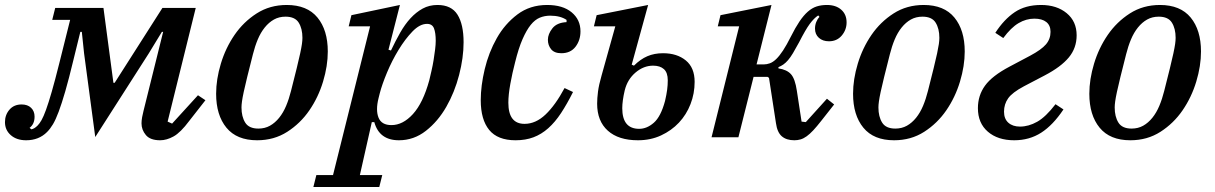

<svg xmlns="http://www.w3.org/2000/svg" viewBox="-44 -552 4884 772"><path d="M61 12Q23 12 -0.5 -8.5Q-24 -29 -24 -61Q-24 -90 -6 -111Q12 -132 43 -132Q67 -132 81 -118.5Q95 -105 95 -83Q95 -53 75 -38L82 -32Q94 -34 107 -47Q115 -55 123 -69Q131 -83 141 -110.5Q151 -138 164 -183Q177 -228 195 -300L238 -472H166L178 -520H372L412 -219H417L609 -520H743L630 -63L648 -55L752 -169L782 -149L717 -66Q682 -19 654 -3.5Q626 12 600 12Q560 12 542.5 -9Q525 -30 525 -56Q525 -67 527.5 -81Q530 -95 533 -106L612 -424H607L554 -337L339 -1L294 -338L285 -424H279L251 -310Q233 -235 218.5 -185Q204 -135 192 -103Q180 -71 169 -52.5Q158 -34 145 -21Q112 12 61 12Z M995 -35Q1021 -35 1041.5 -46.5Q1062 -58 1078.5 -78.5Q1095 -99 1106.5 -126.5Q1118 -154 1126 -186Q1140 -241 1149 -277.5Q1158 -314 1163 -337.5Q1168 -361 1170 -375Q1172 -389 1172 -400Q1172 -437 1157 -461Q1142 -485 1104 -485Q1078 -485 1057.5 -473.5Q1037 -462 1020.5 -441.5Q1004 -421 992.5 -393.5Q981 -366 973 -334Q959 -279 950 -242.5Q941 -206 936 -182.5Q931 -159 929 -144.5Q927 -130 927 -120Q927 -83 942 -59Q957 -35 995 -35ZM990 12Q908 12 866.5 -38.5Q825 -89 825 -175Q825 -233 844 -296Q863 -359 899 -411.5Q935 -464 988 -498Q1041 -532 1109 -532Q1191 -532 1232.5 -481.5Q1274 -431 1274 -345Q1274 -287 1255 -224Q1236 -161 1200 -108.5Q1164 -56 1111 -22Q1058 12 990 12Z M1228 152H1295L1444 -446H1358L1369 -491L1564 -532L1518 -352L1528 -349Q1546 -387 1565 -420.5Q1584 -454 1606.5 -478.5Q1629 -503 1655.5 -517.5Q1682 -532 1715 -532Q1771 -532 1795.5 -493Q1820 -454 1820 -382Q1820 -320 1802 -250.5Q1784 -181 1750.5 -122.5Q1717 -64 1668.5 -26Q1620 12 1560 12Q1481 12 1461 -61H1451L1403 152H1493L1481 200H1216ZM1530 -49Q1576 -49 1616.5 -93.5Q1657 -138 1682 -229Q1686 -246 1691 -267.5Q1696 -289 1699.5 -311Q1703 -333 1705.5 -353Q1708 -373 1708 -388Q1708 -420 1701 -438Q1694 -456 1673 -456Q1644 -456 1614.5 -425.5Q1585 -395 1558.5 -351.5Q1532 -308 1512 -260Q1492 -212 1483 -177L1478 -157Q1466 -109 1478 -79Q1490 -49 1530 -49Z M2029 12Q1957 12 1923 -29.5Q1889 -71 1889 -149Q1889 -207 1905 -274Q1921 -341 1953.5 -398.5Q1986 -456 2036.5 -494Q2087 -532 2156 -532Q2219 -532 2254.5 -502.5Q2290 -473 2290 -426Q2290 -390 2270 -364Q2250 -338 2213 -338Q2185 -338 2172 -354Q2159 -370 2159 -392Q2159 -415 2177 -438Q2195 -461 2234 -463V-472Q2209 -489 2168 -489Q2146 -489 2126.5 -481Q2107 -473 2090 -452Q2073 -431 2057 -394.5Q2041 -358 2027 -301Q2016 -259 2008 -215Q2000 -171 2000 -139Q2000 -54 2065 -54Q2110 -54 2149.5 -91.5Q2189 -129 2226 -198L2260 -182Q2236 -134 2212 -97.5Q2188 -61 2160.5 -36.5Q2133 -12 2101 0Q2069 12 2029 12Z M2521 12Q2443 12 2400 -26.5Q2357 -65 2357 -135Q2357 -157 2360.5 -184Q2364 -211 2375 -249L2430 -446H2344L2355 -491L2562 -532L2496 -292L2505 -288Q2531 -314 2559 -326Q2587 -338 2622 -338Q2678 -338 2713.5 -309Q2749 -280 2749 -223Q2749 -176 2732.5 -133.5Q2716 -91 2686 -59Q2656 -27 2614 -7.5Q2572 12 2521 12ZM2526 -34Q2557 -34 2585 -58.5Q2613 -83 2630 -146Q2636 -172 2638.5 -191Q2641 -210 2641 -229Q2641 -260 2625.5 -274Q2610 -288 2582 -288Q2544 -288 2511.5 -260.5Q2479 -233 2468 -189Q2463 -168 2460.5 -149.5Q2458 -131 2458 -117Q2458 -34 2526 -34Z M3150 12Q3118 12 3099.5 -4Q3081 -20 3076 -57L3048 -239L3042 -243H2986L2925 0H2817L2928 -446H2842L2853 -491L3058 -532L2998 -293H3027Q3039 -293 3051.5 -297.5Q3064 -302 3077 -314.5Q3090 -327 3104.5 -349Q3119 -371 3136 -405Q3154 -441 3170.5 -465.5Q3187 -490 3204 -505Q3221 -520 3239.5 -526Q3258 -532 3281 -532Q3317 -532 3338.5 -513Q3360 -494 3360 -462Q3360 -432 3340.5 -409Q3321 -386 3289 -386Q3264 -386 3248.5 -400Q3233 -414 3233 -437Q3233 -451 3238 -463.5Q3243 -476 3251 -484L3246 -490Q3229 -479 3212 -456Q3195 -433 3169 -382Q3155 -356 3144.5 -338.5Q3134 -321 3124.5 -310Q3115 -299 3105.5 -292.5Q3096 -286 3086 -282V-277Q3120 -272 3136.5 -253.5Q3153 -235 3160 -187L3179 -63L3196 -61L3281 -155L3310 -132L3258 -66Q3240 -43 3226 -28Q3212 -13 3199.5 -4Q3187 5 3175 8.5Q3163 12 3150 12Z M3556 -35Q3582 -35 3602.5 -46.5Q3623 -58 3639.5 -78.5Q3656 -99 3667.5 -126.5Q3679 -154 3687 -186Q3701 -241 3710 -277.5Q3719 -314 3724 -337.5Q3729 -361 3731 -375Q3733 -389 3733 -400Q3733 -437 3718 -461Q3703 -485 3665 -485Q3639 -485 3618.5 -473.5Q3598 -462 3581.5 -441.5Q3565 -421 3553.5 -393.5Q3542 -366 3534 -334Q3520 -279 3511 -242.5Q3502 -206 3497 -182.5Q3492 -159 3490 -144.5Q3488 -130 3488 -120Q3488 -83 3503 -59Q3518 -35 3556 -35ZM3551 12Q3469 12 3427.5 -38.5Q3386 -89 3386 -175Q3386 -233 3405 -296Q3424 -359 3460 -411.5Q3496 -464 3549 -498Q3602 -532 3670 -532Q3752 -532 3793.5 -481.5Q3835 -431 3835 -345Q3835 -287 3816 -224Q3797 -161 3761 -108.5Q3725 -56 3672 -22Q3619 12 3551 12Z M4034 12Q3968 12 3928 -22.5Q3888 -57 3888 -117Q3888 -168 3916.5 -207.5Q3945 -247 4015 -284L4098 -328Q4143 -352 4161.5 -373.5Q4180 -395 4180 -424Q4180 -450 4163 -463.5Q4146 -477 4115 -477Q4082 -477 4051.5 -459Q4021 -441 3990 -399L3958 -420Q3993 -474 4036 -503Q4079 -532 4142 -532Q4205 -532 4245 -499Q4285 -466 4285 -410Q4285 -359 4253.5 -321Q4222 -283 4157 -249L4073 -205Q4026 -180 4009.5 -156.5Q3993 -133 3993 -103Q3993 -74 4010.5 -58.5Q4028 -43 4057 -43Q4092 -43 4126.5 -62.5Q4161 -82 4200 -133L4232 -112Q4190 -49 4142.5 -18.5Q4095 12 4034 12Z M4506 -35Q4532 -35 4552.5 -46.5Q4573 -58 4589.5 -78.5Q4606 -99 4617.5 -126.5Q4629 -154 4637 -186Q4651 -241 4660 -277.5Q4669 -314 4674 -337.5Q4679 -361 4681 -375Q4683 -389 4683 -400Q4683 -437 4668 -461Q4653 -485 4615 -485Q4589 -485 4568.5 -473.5Q4548 -462 4531.5 -441.5Q4515 -421 4503.5 -393.5Q4492 -366 4484 -334Q4470 -279 4461 -242.5Q4452 -206 4447 -182.5Q4442 -159 4440 -144.5Q4438 -130 4438 -120Q4438 -83 4453 -59Q4468 -35 4506 -35ZM4501 12Q4419 12 4377.5 -38.5Q4336 -89 4336 -175Q4336 -233 4355 -296Q4374 -359 4410 -411.5Q4446 -464 4499 -498Q4552 -532 4620 -532Q4702 -532 4743.5 -481.5Q4785 -431 4785 -345Q4785 -287 4766 -224Q4747 -161 4711 -108.5Q4675 -56 4622 -22Q4569 12 4501 12Z"/></svg>

Font: IBM Plex Serif Medium
Style: Italic
Weight: 500
Italic angle: -14°
Designer: Mike Abbink, Paul van der Laan, Pieter van Rosmalen
Foundry: Bold Monday
Version: Version 2.5